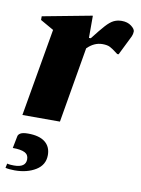

<svg xmlns="http://www.w3.org/2000/svg" viewBox="-83 -526 602 821"><g transform="rotate(10 217.5 -115.5)"><path d="M30 0 96 -381 38 -414V-430L250 -470H253V-374H261Q292 -414 310.5 -434.5Q329 -455 344.5 -462.5Q360 -470 379 -470Q404 -470 420.5 -457.5Q437 -445 437 -434Q437 -423 432 -412L390 -327H384L372 -336Q359 -346 347.5 -352Q336 -358 315 -358Q279 -358 249 -328L193 0ZM38 239Q28 239 16.5 238Q5 237 -2 235L2 216Q9 218 18 218.5Q27 219 32 219Q83 219 83 183Q83 163 66 154.5Q49 146 14 146L24 95Q25 86 35 80Q45 74 68 74Q117 74 142 94Q167 114 167 150Q167 193 129.5 216Q92 239 38 239Z"/></g></svg>

Font: Spectral ExtraBold
Style: Italic
Weight: 800
Italic angle: -10°
Designer: Jean-Baptiste Levee
Foundry: Production Type
Version: Version 2.001